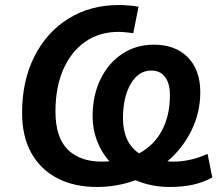

<svg xmlns="http://www.w3.org/2000/svg" viewBox="-20 -735 882 765"><path d="M366 10Q276 10 209 -24.5Q142 -59 105 -125Q68 -191 68 -285Q68 -413 117 -510Q166 -607 253 -661Q340 -715 454 -715Q473 -715 496.5 -713Q520 -711 532 -708L511 -603Q496 -605 479.5 -606.5Q463 -608 452 -608Q376 -608 319.5 -568.5Q263 -529 232 -458Q201 -387 201 -291Q201 -188 249.5 -139.5Q298 -91 386 -91Q401 -91 416 -92Q384 -128 366.5 -174Q349 -220 349 -272Q349 -355 380.5 -419.5Q412 -484 467 -520.5Q522 -557 593 -557Q679 -557 728.5 -506.5Q778 -456 778 -368Q778 -286 742.5 -214.5Q707 -143 647 -92Q658 -91 670 -91Q739 -91 807 -122L826 -28Q792 -9 750.5 0.5Q709 10 656 10Q583 10 520 -17Q446 10 366 10ZM470 -264Q470 -167 534 -124Q593 -155 625 -214.5Q657 -274 657 -356Q657 -403 637.5 -428.5Q618 -454 583 -454Q532 -454 501 -401Q470 -348 470 -264Z"/></svg>

Font: Nunito Sans
Style: Bold Italic
Weight: 700
Italic angle: -9°
Designer: Vernon Adams
Foundry: Vernon Adams
Version: Version 3.006; ttfautohint (v1.8.3)